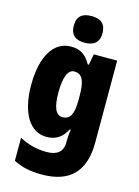

<svg xmlns="http://www.w3.org/2000/svg" viewBox="-146 -856 853 1175"><g transform="rotate(15 280.0 -268.0)"><path d="M284 -776C225 -776 193 -751 193 -691C193 -632 227 -607 284 -607C340 -607 375 -632 375 -691C375 -751 342 -776 284 -776ZM211 -563C102 -563 35 -456 35 -273C35 -96 102 10 206 10C269 10 305 -18 334 -71H340C336 -49 334 -17 334 3V10C334 73 296 99 231 99C171 99 120 86 59 56V201C111 228 166 240 238 240C423 240 505 143 505 -34V-553H357L344 -484H337C306 -540 270 -563 211 -563ZM270 -421C321 -421 339 -378 339 -283V-256C339 -171 320 -132 271 -132C229 -132 208 -176 208 -271C208 -372 230 -421 270 -421Z"/></g></svg>

Font: Noto Sans Hebrew Condensed Black
Style: Regular
Weight: 900
Width: 3
Designer: Monotype Design Team
Foundry: Monotype Imaging Inc.
Version: Version 2.004